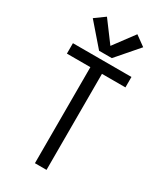

<svg xmlns="http://www.w3.org/2000/svg" viewBox="-237 -1061 975 1148"><g transform="rotate(30 250.0 -487.0)"><path d="M210 0V-663H48V-735H452V-663H290V0ZM206 -774 76 -924 145 -974 250 -833 355 -974 424 -924 294 -774Z"/></g></svg>

Font: Iosevka SS01
Style: Regular
Weight: 400
Monospace: yes
Designer: Belleve Invis
Foundry: Belleve Invis
Version: 2.3.3; ttfautohint (v1.8.3)